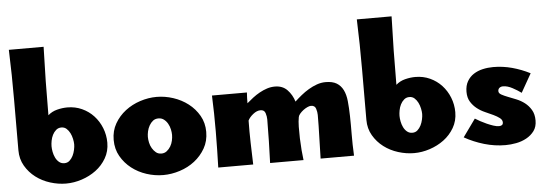

<svg xmlns="http://www.w3.org/2000/svg" viewBox="-48 -843 2831 996"><g transform="rotate(-5 1368.0 -344.5)"><path d="M205 -703Q199 -524 199 -347Q219 -365 246.5 -372Q274 -379 300 -379Q341 -379 376 -363Q411 -347 436.5 -319.5Q462 -292 476.5 -255.5Q491 -219 491 -179Q491 -134 470 -98Q449 -62 416 -37.5Q383 -13 342 0.5Q301 14 260 14Q219 14 177.5 1Q136 -12 103 -37Q70 -62 49 -98Q28 -134 28 -179Q28 -311 28.5 -441Q29 -571 24 -703ZM260 -278Q244 -278 232.5 -268Q221 -258 214 -244Q207 -230 204 -214Q201 -198 201 -185Q201 -172 204 -156Q207 -140 214 -125.5Q221 -111 232.5 -101.5Q244 -92 260 -92Q276 -92 287 -102Q298 -112 305 -126Q312 -140 315.5 -156.5Q319 -173 319 -185Q319 -197 315.5 -213.5Q312 -230 305 -244Q298 -258 287 -268Q276 -278 260 -278Z M766 -393Q809 -393 852 -379Q895 -365 929.5 -338.5Q964 -312 985.5 -274.5Q1007 -237 1007 -190Q1007 -142 985.5 -104.5Q964 -67 930 -40.5Q896 -14 852.5 0Q809 14 766 14Q722 14 679 0Q636 -14 602 -40.5Q568 -67 546.5 -104.5Q525 -142 525 -190Q525 -237 546.5 -274.5Q568 -312 602.5 -338.5Q637 -365 680 -379Q723 -393 766 -393ZM766 -281Q749 -281 737.5 -272Q726 -263 718 -249Q710 -235 706.5 -219Q703 -203 703 -190Q703 -176 706.5 -160Q710 -144 718 -130.5Q726 -117 737.5 -107.5Q749 -98 766 -98Q782 -98 794 -107.5Q806 -117 814 -130.5Q822 -144 825.5 -160Q829 -176 829 -190Q829 -203 825.5 -219Q822 -235 814 -249Q806 -263 794 -272Q782 -281 766 -281Z M1586 0Q1587 -59 1589 -114.5Q1591 -170 1591 -227Q1591 -242 1585.5 -259.5Q1580 -277 1560 -277Q1552 -277 1541 -272Q1530 -267 1519.5 -259Q1509 -251 1501 -241.5Q1493 -232 1492 -224Q1488 -203 1487.5 -174Q1487 -145 1488 -114Q1489 -83 1491.5 -52.5Q1494 -22 1497 0H1323Q1325 -57 1326.5 -113.5Q1328 -170 1328 -227Q1328 -242 1322.5 -259.5Q1317 -277 1297 -277Q1278 -277 1258.5 -261.5Q1239 -246 1231 -229Q1230 -172 1231.5 -114.5Q1233 -57 1235 0H1053Q1056 -94 1056.5 -187.5Q1057 -281 1053 -375H1235Q1234 -361 1233.5 -347Q1233 -333 1233 -319Q1248 -332 1265.5 -345.5Q1283 -359 1302 -369.5Q1321 -380 1341 -386.5Q1361 -393 1382 -393Q1422 -393 1446.5 -367.5Q1471 -342 1482 -306Q1498 -321 1517 -336.5Q1536 -352 1557 -364.5Q1578 -377 1600.5 -385Q1623 -393 1646 -393Q1682 -393 1703.5 -380Q1725 -367 1737 -343Q1749 -319 1752.5 -284.5Q1756 -250 1757 -206.5Q1758 -163 1757.5 -111Q1757 -59 1760 0Z M2017 -703Q2011 -524 2011 -347Q2031 -365 2058.5 -372Q2086 -379 2112 -379Q2153 -379 2188 -363Q2223 -347 2248.5 -319.5Q2274 -292 2288.5 -255.5Q2303 -219 2303 -179Q2303 -134 2282 -98Q2261 -62 2228 -37.5Q2195 -13 2154 0.5Q2113 14 2072 14Q2031 14 1989.5 1Q1948 -12 1915 -37Q1882 -62 1861 -98Q1840 -134 1840 -179Q1840 -311 1840.5 -441Q1841 -571 1836 -703ZM2072 -278Q2056 -278 2044.5 -268Q2033 -258 2026 -244Q2019 -230 2016 -214Q2013 -198 2013 -185Q2013 -172 2016 -156Q2019 -140 2026 -125.5Q2033 -111 2044.5 -101.5Q2056 -92 2072 -92Q2088 -92 2099 -102Q2110 -112 2117 -126Q2124 -140 2127.5 -156.5Q2131 -173 2131 -185Q2131 -197 2127.5 -213.5Q2124 -230 2117 -244Q2110 -258 2099 -268Q2088 -278 2072 -278Z M2535 -268Q2535 -257 2548.5 -249.5Q2562 -242 2581.5 -234.5Q2601 -227 2624.5 -217.5Q2648 -208 2667.5 -193Q2687 -178 2700.5 -155.5Q2714 -133 2714 -100Q2714 -67 2698 -45.5Q2682 -24 2657.5 -10.5Q2633 3 2604 8.5Q2575 14 2548 14Q2492 14 2437.5 -2Q2383 -18 2335 -45L2401 -137Q2412 -130 2427.5 -121.5Q2443 -113 2460 -105.5Q2477 -98 2493.5 -92.5Q2510 -87 2523 -87Q2532 -87 2538 -91Q2544 -95 2544 -105Q2544 -118 2531 -128Q2518 -138 2499 -147Q2480 -156 2457 -166Q2434 -176 2415 -191Q2396 -206 2383 -227Q2370 -248 2370 -279Q2370 -311 2383 -333.5Q2396 -356 2417 -369.5Q2438 -383 2464.5 -389Q2491 -395 2519 -395Q2569 -395 2617 -382Q2665 -369 2710 -346L2655 -249Q2636 -263 2610 -277Q2584 -291 2561 -291Q2550 -291 2542.5 -285Q2535 -279 2535 -268Z"/></g></svg>

Font: CAT Rhythmus
Style: Regular
Weight: 400
Designer: Peter Wiegel nach alter Vorlage
Foundry: Peter Wiegel
Version: 1.000